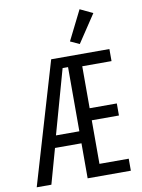

<svg xmlns="http://www.w3.org/2000/svg" viewBox="-101 -1017 802 1085"><g transform="rotate(-10 300.0 -474.5)"><path d="M312.1 0H560V-68.9H392V-318.9H547.9V-388.1H392V-628.9H560V-698.2H225.9L19.9 0H104L160.2 -201H312.1ZM177.9 -269.9 280.9 -638.1H312.1V-269.9ZM348 -779.1 400.2 -755 506 -914.1 432.9 -948.9Z"/></g></svg>

Font: Margiela Mono
Style: Regular
Weight: 400
Designer: Mike Abbink, Paul van der Laan, Pieter van Rosmalen
Foundry: Bold Monday
Version: Version 2.003 2021